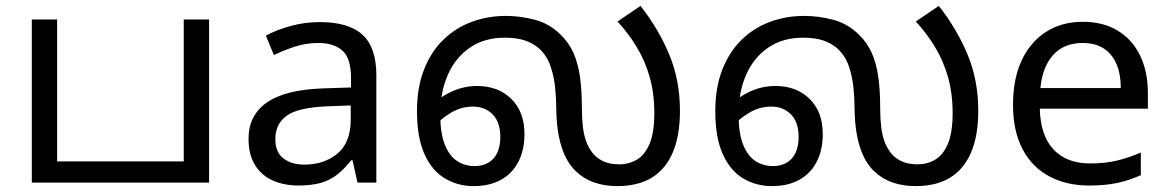

<svg xmlns="http://www.w3.org/2000/svg" viewBox="-20 -620 3969 652"><path d="M88 0V-554H174V-72H604V-554H690V0Z M1066 -545Q1164 -545 1211 -502Q1258 -459 1258 -365V0H1194L1177 -76H1173Q1150 -47 1125.5 -27.5Q1101 -8 1069.5 1Q1038 10 993 10Q945 10 906.5 -7Q868 -24 846 -59.5Q824 -95 824 -149Q824 -229 887 -272.5Q950 -316 1081 -320L1172 -323V-355Q1172 -422 1143 -448Q1114 -474 1061 -474Q1019 -474 981 -461.5Q943 -449 910 -433L883 -499Q918 -518 966 -531.5Q1014 -545 1066 -545ZM1092 -259Q992 -255 953.5 -227Q915 -199 915 -148Q915 -103 942.5 -82Q970 -61 1013 -61Q1081 -61 1126 -98.5Q1171 -136 1171 -214V-262Z M1588 12Q1535 12 1491 -14Q1447 -40 1421.5 -96.5Q1396 -153 1396 -242Q1396 -323 1420 -384Q1444 -445 1486 -485.5Q1528 -526 1582.5 -546Q1637 -566 1698 -566Q1746 -566 1796 -553Q1846 -540 1884 -502Q1912 -475 1927.5 -440Q1943 -405 1949.5 -359Q1956 -313 1956 -252Q1956 -217 1959.5 -188Q1963 -159 1972 -136Q1981 -113 1997 -95Q2012 -79 2033 -70.5Q2054 -62 2083 -62Q2116 -62 2143 -78Q2170 -94 2186 -132Q2202 -170 2202 -237Q2202 -303 2186 -359Q2170 -415 2141.5 -461.5Q2113 -508 2077 -547L2155 -600Q2217 -521 2253 -434Q2289 -347 2289 -244Q2289 -159 2264.5 -102Q2240 -45 2193 -16.5Q2146 12 2076 12Q2033 12 1997.5 -0.5Q1962 -13 1936 -38Q1904 -68 1887 -121Q1870 -174 1869 -250Q1869 -286 1865 -324Q1861 -362 1849 -396.5Q1837 -431 1811 -455Q1791 -473 1763 -482.5Q1735 -492 1694 -492Q1625 -492 1576 -458.5Q1527 -425 1501 -366.5Q1475 -308 1475 -232Q1475 -168 1490.5 -129Q1506 -90 1532.5 -73Q1559 -56 1592 -56Q1619 -56 1638.5 -67.5Q1658 -79 1668.5 -101Q1679 -123 1679 -155Q1679 -205 1653 -231.5Q1627 -258 1586 -258Q1546 -258 1511 -237Q1476 -216 1447 -184L1432 -248Q1462 -283 1506.5 -305.5Q1551 -328 1600 -328Q1672 -328 1716.5 -284Q1761 -240 1761 -165Q1761 -110 1740 -70Q1719 -30 1680.5 -9Q1642 12 1588 12Z M2601 12Q2548 12 2504 -14Q2460 -40 2434.5 -96.5Q2409 -153 2409 -242Q2409 -323 2433 -384Q2457 -445 2499 -485.5Q2541 -526 2595.5 -546Q2650 -566 2711 -566Q2759 -566 2809 -553Q2859 -540 2897 -502Q2925 -475 2940.5 -440Q2956 -405 2962.5 -359Q2969 -313 2969 -252Q2969 -217 2972.5 -188Q2976 -159 2985 -136Q2994 -113 3010 -95Q3025 -79 3046 -70.5Q3067 -62 3096 -62Q3129 -62 3156 -78Q3183 -94 3199 -132Q3215 -170 3215 -237Q3215 -303 3199 -359Q3183 -415 3154.5 -461.5Q3126 -508 3090 -547L3168 -600Q3230 -521 3266 -434Q3302 -347 3302 -244Q3302 -159 3277.5 -102Q3253 -45 3206 -16.5Q3159 12 3089 12Q3046 12 3010.5 -0.5Q2975 -13 2949 -38Q2917 -68 2900 -121Q2883 -174 2882 -250Q2882 -286 2878 -324Q2874 -362 2862 -396.5Q2850 -431 2824 -455Q2804 -473 2776 -482.5Q2748 -492 2707 -492Q2638 -492 2589 -458.5Q2540 -425 2514 -366.5Q2488 -308 2488 -232Q2488 -168 2503.5 -129Q2519 -90 2545.5 -73Q2572 -56 2605 -56Q2632 -56 2651.5 -67.5Q2671 -79 2681.5 -101Q2692 -123 2692 -155Q2692 -205 2666 -231.5Q2640 -258 2599 -258Q2559 -258 2524 -237Q2489 -216 2460 -184L2445 -248Q2475 -283 2519.5 -305.5Q2564 -328 2613 -328Q2685 -328 2729.5 -284Q2774 -240 2774 -165Q2774 -110 2753 -70Q2732 -30 2693.5 -9Q2655 12 2601 12Z M3657 -546Q3726 -546 3775.5 -516Q3825 -486 3851.5 -431.5Q3878 -377 3878 -304V-251H3511Q3513 -160 3557.5 -112.5Q3602 -65 3682 -65Q3733 -65 3772.5 -74.5Q3812 -84 3854 -102V-25Q3813 -7 3773 1.5Q3733 10 3678 10Q3602 10 3543.5 -21Q3485 -52 3452.5 -113.5Q3420 -175 3420 -264Q3420 -352 3449.5 -415Q3479 -478 3532.5 -512Q3586 -546 3657 -546ZM3656 -474Q3593 -474 3556.5 -433.5Q3520 -393 3513 -321H3786Q3786 -367 3772 -401Q3758 -435 3729.5 -454.5Q3701 -474 3656 -474Z"/></svg>

Font: ltamil85
Style: Book
Weight: 400
Designer: Jelle Bosma - Monotype Design Team
Foundry: Monotype Imaging Inc.
Version: Version 2.003